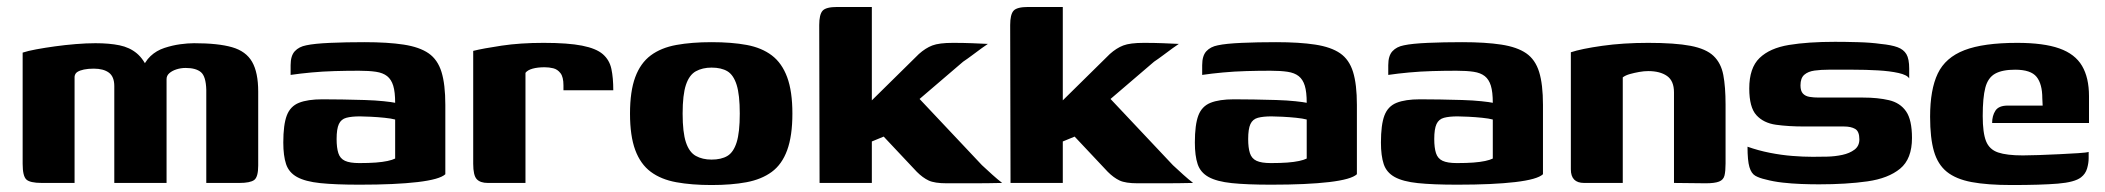

<svg xmlns="http://www.w3.org/2000/svg" viewBox="-20 -525 6041 551"><path d="M100 0Q66 0 55.5 -10Q45 -20 45 -55V-374Q60 -379 84.5 -383.5Q109 -388 138 -392Q167 -396 197.5 -398.5Q228 -401 254 -401Q294 -401 323 -395Q352 -389 372.5 -372Q393 -355 407 -321L386 -322Q395 -348 412 -364Q429 -380 452 -387.5Q475 -395 497 -398Q519 -401 537 -401Q606 -401 646 -389.5Q686 -378 703.5 -347.5Q721 -317 721 -262V-50Q721 -17 709.5 -8.5Q698 0 667 0H572Q572 -67 572 -133.5Q572 -200 572 -267Q571 -306 556.5 -318Q542 -330 513 -330Q499 -330 486.5 -326Q474 -322 466 -315Q458 -308 458 -298V0H308V-278Q308 -305 292.5 -316.5Q277 -328 249 -328Q233 -328 221 -325.5Q209 -323 202 -318.5Q195 -314 194 -305V0Z M1012 5Q942 5 899 0.5Q856 -4 832.5 -17Q809 -30 801 -54Q793 -78 793 -116Q793 -167 803 -193.5Q813 -220 838 -230Q863 -240 905 -240Q930 -240 962.5 -239.5Q995 -239 1026.5 -238Q1058 -237 1081.5 -234.5Q1105 -232 1114 -230Q1114 -261 1108.5 -279Q1103 -297 1091 -306.5Q1079 -316 1059 -319Q1039 -322 1010 -322Q975 -322 940.5 -321Q906 -320 873.5 -317Q841 -314 814 -310V-338Q814 -365 826 -378Q838 -391 859 -395Q882 -400 927.5 -402Q973 -404 1026 -404Q1093 -404 1138.5 -397Q1184 -390 1210 -372Q1236 -354 1247 -318.5Q1258 -283 1258 -224V-25Q1242 -10 1178.5 -2.5Q1115 5 1012 5ZM1011 -57Q1039 -57 1058.5 -58.5Q1078 -60 1092 -63Q1106 -66 1114 -70V-182Q1103 -185 1083.5 -187Q1064 -189 1044 -190Q1024 -191 1013 -191Q989 -191 974 -187Q959 -183 952.5 -169Q946 -155 946 -126Q946 -101 951 -85.5Q956 -70 970 -63.5Q984 -57 1011 -57Z M1488 0H1380Q1358 0 1348 -11Q1338 -22 1338 -55V-379Q1366 -386 1419.5 -394Q1473 -402 1540 -402Q1610 -402 1650.5 -394Q1691 -386 1710 -369.5Q1729 -353 1734.5 -327.5Q1740 -302 1740 -266H1597V-280Q1597 -304 1588.5 -315Q1580 -326 1568 -329Q1556 -332 1543 -332Q1523 -332 1508.5 -328Q1494 -324 1488 -316Z M2022 6Q1965 6 1921 -2Q1877 -10 1847.5 -32Q1818 -54 1803 -94.5Q1788 -135 1788 -199Q1788 -263 1803 -303.5Q1818 -344 1847.5 -366Q1877 -388 1921 -396Q1965 -404 2022 -404Q2080 -404 2123 -396Q2166 -388 2195 -366Q2224 -344 2239 -303.5Q2254 -263 2254 -199Q2254 -135 2239 -94Q2224 -53 2194.5 -31.5Q2165 -10 2122 -2Q2079 6 2022 6ZM2022 -67Q2050 -67 2067.5 -77.5Q2085 -88 2094 -116.5Q2103 -145 2103 -199Q2103 -253 2094 -281.5Q2085 -310 2067.5 -320.5Q2050 -331 2022 -331Q1996 -331 1977 -320.5Q1958 -310 1948.5 -281.5Q1939 -253 1939 -199Q1939 -145 1948.5 -116.5Q1958 -88 1977 -77.5Q1996 -67 2022 -67Z M2332 0 2331 -453Q2331 -483 2340.5 -494Q2350 -505 2383 -505H2482V-237L2617 -370Q2636 -387 2655.5 -394.5Q2675 -402 2715 -402Q2745 -402 2769.5 -401Q2794 -400 2815 -399Q2810 -396 2797 -386.5Q2784 -377 2770 -366.5Q2756 -356 2744 -348L2619 -241L2798 -51Q2813 -37 2828 -23.5Q2843 -10 2856 0Q2814 1 2772.5 1Q2731 1 2697 1Q2662 1 2645 -7Q2628 -15 2611 -32L2516 -133L2482 -119V0Z M2880 0 2879 -453Q2879 -483 2888.5 -494Q2898 -505 2931 -505H3030V-237L3165 -370Q3184 -387 3203.5 -394.5Q3223 -402 3263 -402Q3293 -402 3317.5 -401Q3342 -400 3363 -399Q3358 -396 3345 -386.5Q3332 -377 3318 -366.5Q3304 -356 3292 -348L3167 -241L3346 -51Q3361 -37 3376 -23.5Q3391 -10 3404 0Q3362 1 3320.5 1Q3279 1 3245 1Q3210 1 3193 -7Q3176 -15 3159 -32L3064 -133L3030 -119V0Z M3628 5Q3558 5 3515 0.5Q3472 -4 3448.5 -17Q3425 -30 3417 -54Q3409 -78 3409 -116Q3409 -167 3419 -193.5Q3429 -220 3454 -230Q3479 -240 3521 -240Q3546 -240 3578.5 -239.5Q3611 -239 3642.5 -238Q3674 -237 3697.5 -234.5Q3721 -232 3730 -230Q3730 -261 3724.5 -279Q3719 -297 3707 -306.5Q3695 -316 3675 -319Q3655 -322 3626 -322Q3591 -322 3556.5 -321Q3522 -320 3489.5 -317Q3457 -314 3430 -310V-338Q3430 -365 3442 -378Q3454 -391 3475 -395Q3498 -400 3543.5 -402Q3589 -404 3642 -404Q3709 -404 3754.5 -397Q3800 -390 3826 -372Q3852 -354 3863 -318.5Q3874 -283 3874 -224V-25Q3858 -10 3794.5 -2.5Q3731 5 3628 5ZM3627 -57Q3655 -57 3674.5 -58.5Q3694 -60 3708 -63Q3722 -66 3730 -70V-182Q3719 -185 3699.5 -187Q3680 -189 3660 -190Q3640 -191 3629 -191Q3605 -191 3590 -187Q3575 -183 3568.5 -169Q3562 -155 3562 -126Q3562 -101 3567 -85.5Q3572 -70 3586 -63.5Q3600 -57 3627 -57Z M4162 5Q4092 5 4049 0.5Q4006 -4 3982.5 -17Q3959 -30 3951 -54Q3943 -78 3943 -116Q3943 -167 3953 -193.5Q3963 -220 3988 -230Q4013 -240 4055 -240Q4080 -240 4112.5 -239.5Q4145 -239 4176.5 -238Q4208 -237 4231.5 -234.5Q4255 -232 4264 -230Q4264 -261 4258.5 -279Q4253 -297 4241 -306.5Q4229 -316 4209 -319Q4189 -322 4160 -322Q4125 -322 4090.5 -321Q4056 -320 4023.5 -317Q3991 -314 3964 -310V-338Q3964 -365 3976 -378Q3988 -391 4009 -395Q4032 -400 4077.5 -402Q4123 -404 4176 -404Q4243 -404 4288.5 -397Q4334 -390 4360 -372Q4386 -354 4397 -318.5Q4408 -283 4408 -224V-25Q4392 -10 4328.5 -2.5Q4265 5 4162 5ZM4161 -57Q4189 -57 4208.5 -58.5Q4228 -60 4242 -63Q4256 -66 4264 -70V-182Q4253 -185 4233.5 -187Q4214 -189 4194 -190Q4174 -191 4163 -191Q4139 -191 4124 -187Q4109 -183 4102.5 -169Q4096 -155 4096 -126Q4096 -101 4101 -85.5Q4106 -70 4120 -63.5Q4134 -57 4161 -57Z M4526 0Q4488 0 4488 -39V-375Q4518 -385 4578 -393.5Q4638 -402 4710 -402Q4787 -402 4831.5 -393.5Q4876 -385 4897.5 -364.5Q4919 -344 4925.5 -310Q4932 -276 4932 -225V-56Q4932 -34 4929 -21.5Q4926 -9 4913.5 -4Q4901 1 4875 1L4784 0V-260Q4784 -293 4764 -307Q4744 -321 4710 -321Q4698 -321 4684 -318.5Q4670 -316 4657.5 -312.5Q4645 -309 4637 -303V0Z M5200 4Q5176 4 5149 3Q5122 2 5095.5 -1Q5069 -4 5047 -10Q5029 -14 5017.5 -20.5Q5006 -27 5000.5 -45.5Q4995 -64 4995 -104Q5026 -93 5059 -86.5Q5092 -80 5123.5 -77.5Q5155 -75 5182 -75Q5201 -75 5223.5 -75.5Q5246 -76 5267 -80.5Q5288 -85 5302 -95.5Q5316 -106 5316 -125Q5316 -148 5304 -155Q5292 -162 5272 -162H5158Q5112 -162 5076.5 -167Q5041 -172 5020.5 -194.5Q5000 -217 5000 -271Q5000 -330 5029.5 -358.5Q5059 -387 5114 -396Q5169 -405 5246 -405Q5274 -405 5311.5 -404Q5349 -403 5377 -399Q5408 -396 5425.5 -389.5Q5443 -383 5451 -369.5Q5459 -356 5459 -328V-300Q5453 -310 5428.5 -315.5Q5404 -321 5369.5 -323Q5335 -325 5297.5 -325Q5260 -325 5228 -325Q5206 -325 5187.5 -322.5Q5169 -320 5158 -310.5Q5147 -301 5147 -280Q5147 -264 5154 -256.5Q5161 -249 5173 -247Q5185 -245 5200 -245H5327Q5369 -245 5401 -237.5Q5433 -230 5450 -205.5Q5467 -181 5467 -129Q5467 -69 5433 -41Q5399 -13 5339 -4.5Q5279 4 5200 4Z M5753 6Q5683 6 5638 -2.5Q5593 -11 5567 -32Q5541 -53 5530 -91Q5519 -129 5519 -190Q5519 -268 5541 -314Q5563 -360 5617.5 -381Q5672 -402 5769 -402Q5845 -402 5890 -386Q5935 -370 5955 -336Q5975 -302 5975 -249V-172H5697Q5697 -193 5706.5 -207.5Q5716 -222 5742 -222H5842L5841 -243Q5841 -284 5824.5 -304.5Q5808 -325 5763 -325Q5726 -325 5705.5 -313.5Q5685 -302 5677.5 -273.5Q5670 -245 5670 -192Q5670 -144 5679.5 -120Q5689 -96 5714 -87.5Q5739 -79 5785 -79Q5802 -79 5831 -80Q5860 -81 5890.5 -82.5Q5921 -84 5944.5 -85.5Q5968 -87 5974 -89V-71Q5974 -57 5969.5 -41.5Q5965 -26 5952 -16Q5934 -2 5885.5 2Q5837 6 5753 6Z"/></svg>

Font: r_Genos
Style: Bold
Weight: 700
Designer: Robert E. Leuschke
Foundry: Robert E. Leuschke
Version: Version 2.000;June 29, 2024;FontCreator 14.0.0.2814 32-bit